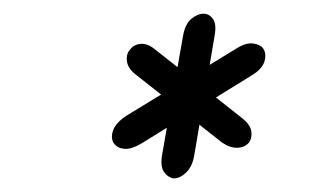

<svg xmlns="http://www.w3.org/2000/svg" viewBox="-20 -792 458 280"><path d="M347 -682 185 -582Q171 -574 161 -575Q151 -576 146 -583Q141 -591 145 -602Q149 -613 164 -623L326 -722Q339 -730 349.5 -728.5Q360 -727 364 -721Q369 -713 365.5 -702Q362 -691 347 -682ZM304 -584 177 -684Q166 -693 165 -703.5Q164 -714 170 -720Q175 -727 185 -728Q195 -729 206 -720L334 -619Q345 -610 346.5 -600.5Q348 -591 343 -584Q337 -577 326.5 -576.5Q316 -576 304 -584ZM293 -740 263 -564Q260 -548 250.5 -539.5Q241 -531 232 -532Q224 -534 219 -541.5Q214 -549 216 -564L247 -740Q250 -757 259 -764.5Q268 -772 277 -772Q285 -772 290.5 -764.5Q296 -757 293 -740Z"/></svg>

Font: Edu QLD Beginner
Style: Regular
Weight: 400
Designer: Tina and Corey Anderson
Foundry: Google for Education
Version: Version 1.003